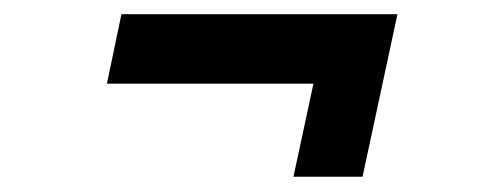

<svg xmlns="http://www.w3.org/2000/svg" viewBox="-20 -392 684 264"><path d="M383.5 -149 411 -277H127L147 -372.5H526.5L478.5 -149Z"/></svg>

Font: Epilogue
Style: Bold Italic
Weight: 700
Italic angle: -12°
Designer: Tyler Finck
Foundry: Etcetera Type Co
Version: Version 2.111; ttfautohint (v1.8.3)